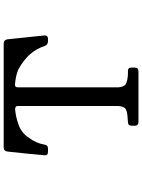

<svg xmlns="http://www.w3.org/2000/svg" viewBox="115 -852 770 1040"><g transform="rotate(-90 500.0 -332.0)"><path d="M199 -676Q202 -697 221 -697H784Q804 -697 807 -677L828 -477Q829 -457 809 -457H797Q777 -457 770 -477Q742 -565 643 -618Q614 -631 563 -636Q547 -637 547 -621V-75Q549 -49 563 -36Q588 -23 634 -24Q654 -25 654 -5V12Q654 33 634 33H360Q339 33 339 13V-4Q339 -24 359 -24Q378 -25 397 -27Q421 -30 432 -38Q445 -50 446 -80V-620Q446 -636 426 -635Q385 -631 346 -617Q299 -601 272 -558Q245 -522 237 -478Q235 -457 215 -457H197Q177 -457 179 -477Q188 -577 199 -676Z"/></g></svg>

Font: cwTeXKai
Style: Medium
Weight: 500
Version: Version 1.17